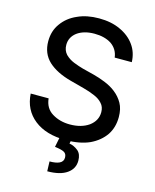

<svg xmlns="http://www.w3.org/2000/svg" viewBox="-137 -828 918 1139"><g transform="rotate(15 321.5 -259.0)"><path d="M430 -615Q388 -642 326 -642Q260 -642 219 -612Q180 -582 180 -535Q180 -501 201 -478Q223 -456 253 -444Q286 -431 312 -424L383 -406Q418 -397 455 -382Q496 -365 522 -344Q554 -319 573 -285Q592 -251 592 -201Q592 -138 561 -91Q528 -43 469 -15Q409 12 323 12Q201 12 129 -45Q57 -102 51 -201H161Q167 -141 213 -113Q260 -84 322 -84Q392 -84 438 -116Q484 -150 484 -202Q484 -235 465 -255Q447 -276 416 -289Q384 -303 346 -313L260 -336Q171 -360 121 -406Q71 -453 71 -528Q71 -592 105 -638Q139 -686 197 -711Q253 -737 328 -737Q404 -737 459 -711Q516 -685 548 -640Q580 -596 582 -536H477Q471 -586 430 -615ZM404 51Q427 71 427 111Q427 160 386 189Q344 219 265 219L263 159Q302 159 323 149Q346 138 346 114Q346 90 329 81Q313 72 272 67L286 -3H356L350 26Q378 30 404 51Z"/></g></svg>

Font: Sinter Medium
Style: Regular
Weight: 500
Foundry: Adobe & rsms
Version: Version 1.000